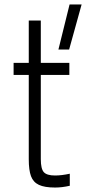

<svg xmlns="http://www.w3.org/2000/svg" viewBox="-20 -828 386 861"><path d="M41 0ZM293 -49V5Q258 13 227 13Q180 13 154.5 1Q129 -11 119 -38Q109 -65 109 -114V-492H41V-546H109V-736H163V-546H291V-492H163V-114Q163 -71 176.5 -56Q190 -41 227 -41Q256 -41 293 -49ZM292 -808H346L290 -606H242Z"/></svg>

Font: Biryani UltraLight
Style: Regular
Weight: 250
Designer: Dan Reynolds and Mathieu Réguer
Foundry: Dan Reynolds and Mathieu Réguer
Version: Version 1.003; ttfautohint (v1.1) -l 5 -r 5 -G 72 -x 0 -D la